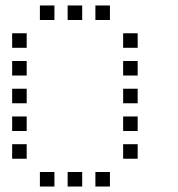

<svg xmlns="http://www.w3.org/2000/svg" viewBox="-20 -696 640 692"><path d="M124.8 -676.2Q123.8 -676.2 123.8 -676.2Q123.8 -676.2 123.8 -675.2V-624.8Q123.8 -623.8 123.8 -623.8Q123.8 -623.8 124.8 -623.8H175.2Q176.2 -623.8 176.2 -623.8Q176.2 -623.8 176.2 -624.8V-675.2Q176.2 -676.2 176.2 -676.2Q176.2 -676.2 175.2 -676.2ZM224.8 -676.2Q223.8 -676.2 223.8 -676.2Q223.8 -676.2 223.8 -675.2V-624.8Q223.8 -623.8 223.8 -623.8Q223.8 -623.8 224.8 -623.8H275.2Q276.2 -623.8 276.2 -623.8Q276.2 -623.8 276.2 -624.8V-675.2Q276.2 -676.2 276.2 -676.2Q276.2 -676.2 275.2 -676.2ZM324.8 -676.2Q323.8 -676.2 323.8 -676.2Q323.8 -676.2 323.8 -675.2V-624.8Q323.8 -623.8 323.8 -623.8Q323.8 -623.8 324.8 -623.8H375.2Q376.2 -623.8 376.2 -623.8Q376.2 -623.8 376.2 -624.8V-675.2Q376.2 -676.2 376.2 -676.2Q376.2 -676.2 375.2 -676.2ZM24.8 -576.2Q23.8 -576.2 23.8 -576.2Q23.8 -576.2 23.8 -575.2V-524.8Q23.8 -523.8 23.8 -523.8Q23.8 -523.8 24.8 -523.8H75.2Q76.2 -523.8 76.2 -523.8Q76.2 -523.8 76.2 -524.8V-575.2Q76.2 -576.2 76.2 -576.2Q76.2 -576.2 75.2 -576.2ZM424.8 -576.2Q423.8 -576.2 423.8 -576.2Q423.8 -576.2 423.8 -575.2V-524.8Q423.8 -523.8 423.8 -523.8Q423.8 -523.8 424.8 -523.8H475.2Q476.2 -523.8 476.2 -523.8Q476.2 -523.8 476.2 -524.8V-575.2Q476.2 -576.2 476.2 -576.2Q476.2 -576.2 475.2 -576.2ZM24.8 -476.2Q23.8 -476.2 23.8 -476.2Q23.8 -476.2 23.8 -475.2V-424.8Q23.8 -423.8 23.8 -423.8Q23.8 -423.8 24.8 -423.8H75.2Q76.2 -423.8 76.2 -423.8Q76.2 -423.8 76.2 -424.8V-475.2Q76.2 -476.2 76.2 -476.2Q76.2 -476.2 75.2 -476.2ZM424.8 -476.2Q423.8 -476.2 423.8 -476.2Q423.8 -476.2 423.8 -475.2V-424.8Q423.8 -423.8 423.8 -423.8Q423.8 -423.8 424.8 -423.8H475.2Q476.2 -423.8 476.2 -423.8Q476.2 -423.8 476.2 -424.8V-475.2Q476.2 -476.2 476.2 -476.2Q476.2 -476.2 475.2 -476.2ZM24.8 -376.2Q23.8 -376.2 23.8 -376.2Q23.8 -376.2 23.8 -375.2V-324.8Q23.8 -323.8 23.8 -323.8Q23.8 -323.8 24.8 -323.8H75.2Q76.2 -323.8 76.2 -323.8Q76.2 -323.8 76.2 -324.8V-375.2Q76.2 -376.2 76.2 -376.2Q76.2 -376.2 75.2 -376.2ZM424.8 -376.2Q423.8 -376.2 423.8 -376.2Q423.8 -376.2 423.8 -375.2V-324.8Q423.8 -323.8 423.8 -323.8Q423.8 -323.8 424.8 -323.8H475.2Q476.2 -323.8 476.2 -323.8Q476.2 -323.8 476.2 -324.8V-375.2Q476.2 -376.2 476.2 -376.2Q476.2 -376.2 475.2 -376.2ZM24.8 -276.2Q23.8 -276.2 23.8 -276.2Q23.8 -276.2 23.8 -275.2V-224.8Q23.8 -223.8 23.8 -223.8Q23.8 -223.8 24.8 -223.8H75.2Q76.2 -223.8 76.2 -223.8Q76.2 -223.8 76.2 -224.8V-275.2Q76.2 -276.2 76.2 -276.2Q76.2 -276.2 75.2 -276.2ZM424.8 -276.2Q423.8 -276.2 423.8 -276.2Q423.8 -276.2 423.8 -275.2V-224.8Q423.8 -223.8 423.8 -223.8Q423.8 -223.8 424.8 -223.8H475.2Q476.2 -223.8 476.2 -223.8Q476.2 -223.8 476.2 -224.8V-275.2Q476.2 -276.2 476.2 -276.2Q476.2 -276.2 475.2 -276.2ZM24.8 -176.2Q23.8 -176.2 23.8 -176.2Q23.8 -176.2 23.8 -175.2V-124.8Q23.8 -123.8 23.8 -123.8Q23.8 -123.8 24.8 -123.8H75.2Q76.2 -123.8 76.2 -123.8Q76.2 -123.8 76.2 -124.8V-175.2Q76.2 -176.2 76.2 -176.2Q76.2 -176.2 75.2 -176.2ZM424.8 -176.2Q423.8 -176.2 423.8 -176.2Q423.8 -176.2 423.8 -175.2V-124.8Q423.8 -123.8 423.8 -123.8Q423.8 -123.8 424.8 -123.8H475.2Q476.2 -123.8 476.2 -123.8Q476.2 -123.8 476.2 -124.8V-175.2Q476.2 -176.2 476.2 -176.2Q476.2 -176.2 475.2 -176.2ZM124.8 -76.2Q123.8 -76.2 123.8 -76.2Q123.8 -76.2 123.8 -75.2V-24.8Q123.8 -23.8 123.8 -23.8Q123.8 -23.8 124.8 -23.8H175.2Q176.2 -23.8 176.2 -23.8Q176.2 -23.8 176.2 -24.8V-75.2Q176.2 -76.2 176.2 -76.2Q176.2 -76.2 175.2 -76.2ZM224.8 -76.2Q223.8 -76.2 223.8 -76.2Q223.8 -76.2 223.8 -75.2V-24.8Q223.8 -23.8 223.8 -23.8Q223.8 -23.8 224.8 -23.8H275.2Q276.2 -23.8 276.2 -23.8Q276.2 -23.8 276.2 -24.8V-75.2Q276.2 -76.2 276.2 -76.2Q276.2 -76.2 275.2 -76.2ZM324.8 -76.2Q323.8 -76.2 323.8 -76.2Q323.8 -76.2 323.8 -75.2V-24.8Q323.8 -23.8 323.8 -23.8Q323.8 -23.8 324.8 -23.8H375.2Q376.2 -23.8 376.2 -23.8Q376.2 -23.8 376.2 -24.8V-75.2Q376.2 -76.2 376.2 -76.2Q376.2 -76.2 375.2 -76.2Z"/></svg>

Font: Doto Black
Style: Regular
Weight: 900
Monospace: yes
Version: Version 1.000